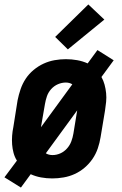

<svg xmlns="http://www.w3.org/2000/svg" viewBox="-29 -794 549 863"><path d="M65 49 -9 3 47 -72Q37 -88 32 -106.5Q27 -125 25.5 -144.5Q24 -164 25.5 -184Q27 -204 31 -223L50 -343Q55 -368 63.5 -393Q72 -418 86.5 -440Q101 -462 122 -479.5Q143 -497 167 -508Q191 -519 216.5 -523.5Q242 -528 267 -528Q293 -528 318 -523.5Q343 -519 365 -509L409 -569L482 -523L427 -448Q436 -432 441 -413.5Q446 -395 448 -375.5Q450 -356 448 -336Q446 -316 443 -297L423 -177Q419 -152 410.5 -127Q402 -102 387 -80Q372 -58 351.5 -40.5Q331 -23 307 -12Q283 -1 257 3.5Q231 8 206 8Q180 8 155.5 3.5Q131 -1 109 -11ZM155 -222 296 -415Q290 -419 282.5 -421Q275 -423 267 -423Q249 -423 231.5 -415.5Q214 -408 201 -393.5Q188 -379 182 -361.5Q176 -344 173 -326ZM207 -97Q225 -97 242 -104.5Q259 -112 272 -126.5Q285 -141 291.5 -158.5Q298 -176 301 -194L318 -298L177 -105Q183 -101 191 -99Q199 -97 207 -97ZM276 -572 219 -628 368 -774 440 -706Z"/></svg>

Font: Iosevka Extrabold
Style: Italic
Weight: 800
Italic angle: -9°
Monospace: yes
Designer: Belleve Invis
Foundry: Belleve Invis
Version: Version 32.5.0; ttfautohint (v1.8.4)